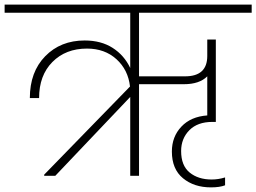

<svg xmlns="http://www.w3.org/2000/svg" viewBox="-52 -760 1108 830"><path d="M511 0V-341L187 0H139V-5L510 -386Q502 -458 451.5 -504Q401 -550 324 -550Q232 -550 174.5 -492Q117 -434 117 -336H77Q77 -449 143.5 -517Q210 -585 314 -585Q385 -585 435 -553Q485 -521 511 -466V-705H-32V-740H1036V-705H549V-430H748Q844 -430 844 -518V-589H881V-233H866Q802 -233 766.5 -197Q731 -161 731 -107Q731 -44 768 -14Q805 16 863 16Q892 16 921 7V41Q898 50 860 50Q787 50 739 10.5Q691 -29 691 -105Q691 -169 732 -212.5Q773 -256 844 -261V-430Q810 -396 743 -396H549V0Z"/></svg>

Font: Poppins ExtraLight
Style: Regular
Weight: 275
Designer: Ninad Kale (Devanagari), Jonny Pinhorn (Latin)
Foundry: Indian Type Foundry
Version: Version 3.200;PS 1.000;hotconv 16.6.54;makeotf.lib2.5.65590